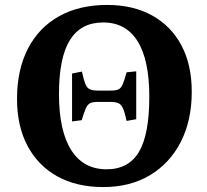

<svg xmlns="http://www.w3.org/2000/svg" viewBox="-20 -744 840 778"><path d="M399 14Q290 14 212 -29.5Q134 -73 91.5 -153Q49 -233 49 -343Q49 -461 93 -546.5Q137 -632 219 -678Q301 -724 414 -724Q520 -724 597 -681Q674 -638 715.5 -559.5Q757 -481 757 -372Q757 -256 712.5 -169Q668 -82 587.5 -34Q507 14 399 14ZM412 -58Q501 -58 543 -128.5Q585 -199 585 -352Q585 -501 537.5 -577Q490 -653 398 -653Q308 -653 263.5 -582Q219 -511 219 -363Q219 -214 268.5 -136Q318 -58 412 -58ZM272 -252V-446L312 -454Q319 -421 325.5 -404.5Q332 -388 343.5 -382.5Q355 -377 376 -377H429Q449 -377 459.5 -381.5Q470 -386 477 -402Q484 -418 493 -451L532 -455V-261L493 -254Q486 -287 479 -303.5Q472 -320 460.5 -325.5Q449 -331 429 -331H375Q356 -331 345.5 -326Q335 -321 328 -305.5Q321 -290 311 -257Z"/></svg>

Font: Literata 36pt
Style: Bold
Weight: 700
Designer: Latin by Veronika Burian and Jose Scaglione. Greek by Irene Vlachou. Cyrillic by Vera Evstafieva.
Foundry: TypeTogether
Version: Version 3.002